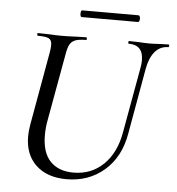

<svg xmlns="http://www.w3.org/2000/svg" viewBox="-53 -793 788 856"><g transform="rotate(5 340.5 -365.0)"><path d="M565 -544Q565 -613 500 -613Q497 -613 497.5 -619Q498 -625 500 -625L542 -624Q574 -622 592 -622Q609 -622 641 -624L677 -625Q681 -625 680.5 -619Q680 -613 677 -613Q641 -613 617.5 -585.5Q594 -558 585 -508L533 -215Q515 -108 445 -47.5Q375 13 276 13Q189 13 139 -34Q89 -81 89 -163Q89 -185 94 -215L153 -546Q156 -564 156 -577Q156 -599 142.5 -606Q129 -613 93 -613Q90 -613 90 -619Q90 -625 92 -625L139 -624Q177 -622 200 -622Q227 -622 267 -624L309 -625Q312 -625 312 -619Q312 -613 309 -613Q277 -613 260.5 -606.5Q244 -600 236 -585Q228 -570 223 -539L170 -245Q163 -209 163 -175Q163 -97 200 -58Q237 -19 304 -19Q384 -19 438.5 -72Q493 -125 509 -218L562 -513Q565 -530 565 -544ZM274 -728Q274 -743 281 -743H532Q536 -743 538 -738.5Q540 -734 540 -728Q540 -722 538 -717.5Q536 -713 532 -713H281Q274 -713 274 -728Z"/></g></svg>

Font: Cormorant Garamond Medium
Style: Italic
Weight: 500
Italic angle: -10°
Designer: Christian Thalmann (Catharsis Fonts)
Foundry: Catharsis Fonts
Version: Version 4.000